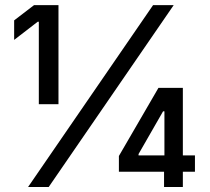

<svg xmlns="http://www.w3.org/2000/svg" viewBox="-20 -748 842 768"><path d="M213.9 -727.5V-331.1H135.3V-661.1H130.9L36.6 -588.4V-666.5L116.2 -727.5ZM92.3 0 592.3 -727.5H674.8L174.8 0ZM455.6 -61V-124L613.8 -396.5H665V-302.7H632.3L534.2 -131.8V-126.5H759.8V-61ZM636.2 0V-79.6L637.7 -108.4V-396.5H711.4V0Z"/></svg>

Font: Inter Variable
Style: Regular
Weight: 400
Designer: Rasmus Andersson
Foundry: rsms
Version: Version 4.001;git-9221beed3